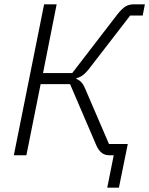

<svg xmlns="http://www.w3.org/2000/svg" viewBox="-20 -718 690 888"><path d="M476 150 506 0H484Q445 0 425 -47L304 -329H168L102 0H44L184 -698H242L179 -380H314L524 -653Q545 -679 561 -688.5Q577 -698 600 -698H650L640 -646H582L389 -396Q362 -362 334 -357L333 -353Q359 -344 373 -310L484 -52H571L530 150Z"/></svg>

Font: IBM Plex Sans Light
Style: Italic
Weight: 300
Italic angle: -11.31°
Designer: Mike Abbink, Paul van der Laan, Pieter van Rosmalen
Foundry: Bold Monday
Version: Version 3.0